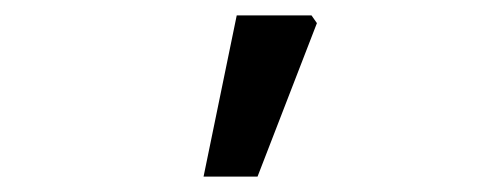

<svg xmlns="http://www.w3.org/2000/svg" viewBox="-20 -848 634 249"><path d="M287 -828H384L391 -818L314 -619H244Z"/></svg>

Font: Nebula Sans Medium
Style: Regular
Weight: 500
Designer: Paul D. Hunt for Adobe (as Source Sans)
Foundry: Nebula Entertainment & Broadcasting LLC
Version: Version 1.010